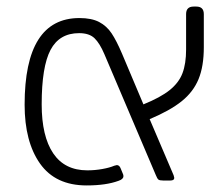

<svg xmlns="http://www.w3.org/2000/svg" viewBox="-20 -550 676 585"><path d="M55 -231Q55 -495 222 -495Q259 -495 282 -483Q305 -471 320 -448.5Q335 -426 352 -386L417 -232Q469 -253 497 -275.5Q525 -298 536 -327Q547 -356 547 -399V-507Q547 -530 570 -530H578Q601 -530 601 -507V-406Q601 -348 585 -309Q569 -270 533.5 -241.5Q498 -213 436 -187L509 -16L511 -8Q511 0 499 0H477Q466 0 462.5 -3Q459 -6 455 -16L298 -385Q284 -418 268 -433.5Q252 -449 221 -449Q161 -449 134 -398Q107 -347 107 -232Q107 -135 142 -83Q177 -31 246 -31Q269 -31 291.5 -35Q314 -39 328 -45L336 -47Q344 -47 348 -36L355 -19Q356 -17 356 -13Q356 -4 341 1Q303 15 244 15Q149 15 102 -51.5Q55 -118 55 -231Z"/></svg>

Font: Mitr ExtraLight
Style: Regular
Weight: 275
Designer: Thanarat Vachiruckul
Foundry: Cadson Demak Co.,Ltd.
Version: Version 1.001